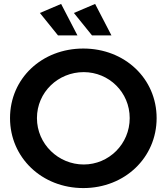

<svg xmlns="http://www.w3.org/2000/svg" viewBox="-20 -951 849 977"><path d="M374 -771 291 -931 183 -885 275 -771ZM547 -771 464 -931 356 -885 448 -771ZM404 -704C193 -704 31 -552 31 -350C31 -149 193 6 404 6C615 6 777 -149 777 -350C777 -551 615 -704 404 -704ZM406 -584C534 -584 640 -482 640 -350C640 -218 534 -114 406 -114C277 -114 168 -218 168 -350C168 -482 276 -584 406 -584Z"/></svg>

Font: Montserrat_SPRD_medium Medium
Style: Regular
Weight: 400
Designer: Julieta Ulanovsky edited by Nelly Hempel
Foundry: Julieta Ulanovsky
Version: Version 4.000;PS 004.000;hotconv 1.0.88;makeotf.lib2.5.64775